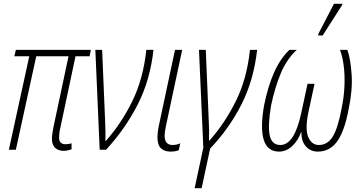

<svg xmlns="http://www.w3.org/2000/svg" viewBox="-20 -793 1917 1017"><path d="M317 6Q289 6 272 -10Q255 -26 255 -58Q255 -71 257.5 -86.5Q260 -102 263 -119L343 -495H172L64 0H27L135 -495H56L64 -529H461L455 -495H380L300 -118Q296 -101 294.5 -88Q293 -75 293 -64Q293 -29 327 -29Q336 -29 345 -30.5Q354 -32 359 -34V-2Q351 1 340 3.5Q329 6 317 6Z M508 0 485 -529H521L537 -147Q538 -129 538.5 -99Q539 -69 538 -47H541Q623 -139 681 -257.5Q739 -376 755 -529H793Q775 -368 709.5 -239.5Q644 -111 542 0Z M883 10Q851 10 832.5 -7.5Q814 -25 814 -66Q814 -87 819 -116L907 -529H945L858 -121Q855 -107 853.5 -95Q852 -83 852 -74Q852 -25 894 -25Q916 -25 935 -34L927 2Q919 6 908 8Q897 10 883 10Z M1011 204 1057 -11 1034 -529H1070L1086 -147Q1087 -129 1087.5 -100Q1088 -71 1087 -49H1090Q1171 -140 1229.5 -258Q1288 -376 1304 -529H1342Q1324 -368 1259 -240Q1194 -112 1093 -6L1048 204Z M1458 10Q1336 10 1379 -236Q1399 -335 1431.5 -408.5Q1464 -482 1513 -529H1552Q1498 -479 1467 -404Q1436 -329 1416 -235Q1398 -129 1408.5 -77Q1419 -25 1465 -25Q1540 -25 1576 -196L1609 -349H1646L1613 -196Q1595 -108 1613 -66.5Q1631 -25 1669 -25Q1715 -25 1742.5 -69.5Q1770 -114 1789 -217Q1802 -278 1804.5 -337Q1807 -396 1800.5 -445.5Q1794 -495 1781 -529H1820Q1837 -481 1842.5 -398Q1848 -315 1827 -217Q1806 -101 1767 -45.5Q1728 10 1663 10Q1624 10 1599.5 -18.5Q1575 -47 1577 -93H1575Q1558 -47 1527 -18.5Q1496 10 1458 10ZM1665 -605 1667 -615 1749 -773H1794L1792 -766L1689 -605Z"/></svg>

Font: Noto Sans Condensed ExtraLight
Style: Italic
Weight: 200
Width: 3
Italic angle: -12°
Designer: Monotype Design Team
Foundry: Monotype Imaging Inc.
Version: Version 2.013; ttfautohint (v1.8.4.7-5d5b)